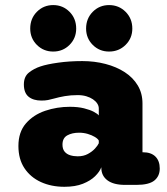

<svg xmlns="http://www.w3.org/2000/svg" viewBox="-20 -728 659 756"><path d="M472.5 0Q427 0 403 -18Q379 -36 379 -67V-69.5Q372.5 -52 354.5 -34.2Q336.5 -16.5 306.5 -4.5Q276.5 7.5 233.5 7.5Q182 7.5 141 -11.2Q100 -30 76.2 -65.8Q52.5 -101.5 52.5 -153Q52.5 -208 82 -242Q111.5 -276 158 -291.8Q204.5 -307.5 255 -307.5Q287 -307.5 311 -301.5Q335 -295.5 349.8 -287.5Q364.5 -279.5 369 -273.5V-301Q369 -311 363 -320.2Q357 -329.5 346 -337Q335 -344.5 319.8 -349Q304.5 -353.5 286 -353.5Q258.5 -353.5 235.2 -349.5Q212 -345.5 193 -340Q180.5 -336.5 169.2 -334.2Q158 -332 143 -332Q111 -332 92.5 -347.2Q74 -362.5 74 -395.5Q74 -426.5 93.8 -442.2Q113.5 -458 139.5 -466.5Q164.5 -475 208.8 -481.2Q253 -487.5 304 -487.5Q352.5 -487.5 395.5 -476.2Q438.5 -465 471.2 -443.8Q504 -422.5 522.5 -391.5Q541 -360.5 541 -321V-128.5H542.5Q575 -128.5 592 -111.5Q609 -94.5 609 -64.5Q609 -34.5 587.8 -17.2Q566.5 0 517 0ZM369 -174.5Q365.5 -181.5 353.5 -188.8Q341.5 -196 325.2 -200.8Q309 -205.5 291.5 -205.5Q264 -205.5 245 -195Q226 -184.5 226 -158.5Q226 -141.5 234.2 -131.2Q242.5 -121 256.2 -116.8Q270 -112.5 286 -112.5Q309 -112.5 326 -121.8Q343 -131 354 -143Q365 -155 369 -164ZM189.5 -525Q151.5 -525 125.2 -551.2Q99 -577.5 99 -615.5Q99 -655 125.2 -681.5Q151.5 -708 189.5 -708Q227.5 -708 253.8 -681.5Q280 -655 280 -615.5Q280 -577.5 253.8 -551.2Q227.5 -525 189.5 -525ZM409.5 -525Q371.5 -525 345.2 -551.2Q319 -577.5 319 -615.5Q319 -655 345.2 -681.5Q371.5 -708 409.5 -708Q448 -708 474.5 -681.5Q501 -655 501 -615.5Q501 -577.5 474.5 -551.2Q448 -525 409.5 -525Z"/></svg>

Font: Sono Monospace ExtraBold
Style: Regular
Weight: 800
Version: Version 2.112